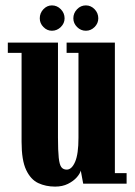

<svg xmlns="http://www.w3.org/2000/svg" viewBox="-20 -681 499 712"><path d="M184.5 11Q150 11 122 -2Q94 -15 77 -50.8Q60 -86.5 60 -155.5V-485H9V-523H195V-171Q195 -122 197.8 -96.2Q200.5 -70.5 207.5 -61.2Q214.5 -52 227.5 -52Q246 -52 258.5 -80.8Q271 -109.5 271 -170V-485H227V-523H406V-39H449.5V0H288.5L279.5 -48.5Q277 -37.5 264.8 -23.5Q252.5 -9.5 232 0.8Q211.5 11 184.5 11ZM298.5 -567Q279.5 -567 265.8 -580.8Q252 -594.5 252 -613Q252 -632.5 265.8 -646.8Q279.5 -661 298.5 -661Q317 -661 330.8 -646.8Q344.5 -632.5 344.5 -613Q344.5 -594.5 330.8 -580.8Q317 -567 298.5 -567ZM172.5 -567Q154.5 -567 141 -580.8Q127.5 -594.5 127.5 -613Q127.5 -632.5 141 -646.8Q154.5 -661 172.5 -661Q191.5 -661 205.5 -646.8Q219.5 -632.5 219.5 -613Q219.5 -594.5 205.5 -580.8Q191.5 -567 172.5 -567Z"/></svg>

Font: Imbue 10pt ExtraBold
Style: Regular
Weight: 800
Designer: Tyler Finck
Foundry: Etcetera Type Company
Version: Version 1.102; ttfautohint (v1.8.3)